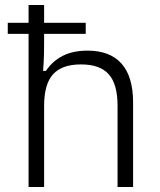

<svg xmlns="http://www.w3.org/2000/svg" viewBox="-20 -746 638 766"><path d="M94 0V-726H156V-581Q156 -558 155.5 -531Q155 -504 152 -463H163Q189 -502 230 -523Q271 -544 329 -544Q419 -544 465 -492Q511 -440 511 -337V0H449V-324Q449 -410 414 -449.5Q379 -489 303 -489Q227 -489 191.5 -449.5Q156 -410 156 -324V0ZM11 -611V-655H322V-611Z"/></svg>

Font: Mozilla Text ExtraLight
Style: Regular
Weight: 200
Designer: Studio DRAMA
Foundry: Studio DRAMA
Version: Version 1.000